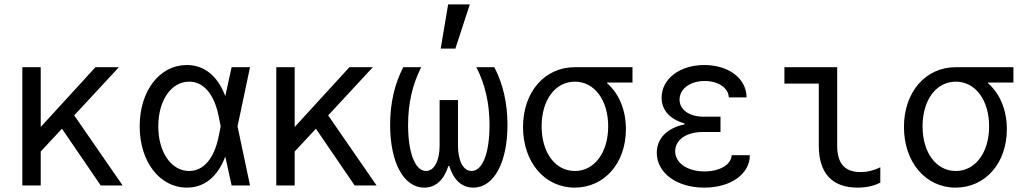

<svg xmlns="http://www.w3.org/2000/svg" viewBox="-20 -847 4680 877"><path d="M82 0H166V-155L263 -259L440 0H540L319 -320L523 -540H416L166 -267V-540H82Z M833 -550C709 -550 618 -432 618 -270C618 -109 709 10 834 10C913 10 974 -39 1009 -132L1038 0H1122L1065 -270L1122 -540H1038L1009 -408C974 -501 913 -550 833 -550ZM978 -220C957 -121 909 -66 844 -66C762 -66 703 -152 703 -270C703 -388 762 -474 844 -474C909 -474 957 -419 978 -320L988 -270Z M1242 0H1326V-155L1423 -259L1600 0H1700L1479 -320L1683 -540H1576L1326 -267V-540H1242Z M2142 10C2237 10 2298 -106 2298 -277C2298 -375 2278 -463 2238 -540H2156C2196 -461 2216 -376 2216 -275C2216 -150 2185 -66 2134 -66C2095 -66 2072 -114 2072 -182V-390H1988V-182C1988 -114 1964 -66 1926 -66C1876 -66 1844 -150 1844 -276C1844 -376 1864 -461 1904 -540H1822C1782 -463 1762 -375 1762 -277C1762 -106 1823 10 1918 10C1972 10 2009 -28 2028 -89H2032C2051 -28 2087 10 2142 10ZM2126 -827H2027L1993 -625H2060Z M2606 -66C2516 -66 2454 -150 2454 -270C2454 -390 2516 -474 2606 -474C2695 -474 2758 -390 2758 -270C2758 -150 2695 -66 2606 -66ZM2605 10C2740 10 2839 -101 2839 -257C2839 -345 2807 -420 2753 -467V-470H2869V-540H2605C2469 -540 2369 -428 2369 -267C2369 -106 2468 10 2605 10Z M3309 -402H3390C3390 -488 3309 -550 3197 -550C3084 -550 3002 -486 3002 -401C3002 -345 3038 -303 3107 -283V-279C3027 -262 2980 -215 2980 -149C2980 -57 3071 10 3197 10C3318 10 3405 -52 3405 -138H3322C3320 -95 3268 -64 3198 -64C3119 -64 3064 -103 3064 -156C3064 -208 3115 -244 3189 -244H3271V-314H3194C3128 -314 3084 -346 3084 -392C3084 -441 3132 -477 3199 -477C3261 -477 3307 -446 3309 -402Z M3804 -540H3563V-465H3720V-181C3720 -56 3781 10 3897 10C3937 10 3973 2 4001 -13V-83C3971 -68 3941 -61 3911 -61C3839 -61 3804 -100 3804 -181Z M4346 -66C4256 -66 4194 -150 4194 -270C4194 -390 4256 -474 4346 -474C4435 -474 4498 -390 4498 -270C4498 -150 4435 -66 4346 -66ZM4345 10C4480 10 4579 -101 4579 -257C4579 -345 4547 -420 4493 -467V-470H4609V-540H4345C4209 -540 4109 -428 4109 -267C4109 -106 4208 10 4345 10Z"/></svg>

Font: CommitMono-dimboump
Style: Regular
Weight: 400
Monospace: yes
Designer: Eigil Nikolajsen
Foundry: Eigil Nikolajsen
Version: Version 1.143